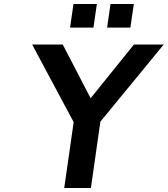

<svg xmlns="http://www.w3.org/2000/svg" viewBox="-20 -942 840 962"><path d="M435.5 0 482.9 -332.5 800.3 -718.8H650.9L434.1 -449.7L294.4 -718.8H141.1L349.1 -330.1L301.8 0ZM448.2 -803.7 465.3 -921.9H348.1L331.1 -803.7ZM633.3 -803.7 650.4 -921.9H533.7L516.6 -803.7Z"/></svg>

Font: Winston SemiBold
Style: Italic
Weight: 600
Italic angle: -8.13011°
Designer: Vernon Adams, Kim Jin-seong, David Berlow, Cristiano Sobral
Foundry: The Winston Project Authors
Version: Version 3.004